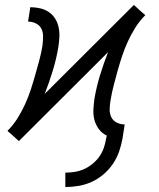

<svg xmlns="http://www.w3.org/2000/svg" viewBox="-20 -559 640 773"><path d="M243 194V136Q262 136 281 133Q300 130 318 122Q336 114 352 101Q368 88 379.5 72Q391 56 397.5 37.5Q404 19 407 0L410 -13Q391 -22 378.5 -38.5Q366 -55 360.5 -75Q355 -95 356 -116.5Q357 -138 360 -160Q368 -208 382.5 -255.5Q397 -303 415 -349L56 9L46 0Q46 0 46 0Q46 0 46 0L33 -12L10 -32Q33 -55 50 -82Q67 -109 80.5 -138.5Q94 -168 103.5 -197Q113 -226 121.5 -256Q130 -286 138 -315.5Q146 -345 151 -375Q153 -393 153.5 -410.5Q154 -428 147 -442.5Q140 -457 125 -464.5Q110 -472 93 -472L102 -530Q122 -530 141.5 -525.5Q161 -521 176.5 -510.5Q192 -500 202 -484Q212 -468 216 -449Q220 -430 219 -410Q218 -390 215 -370Q207 -322 192.5 -274.5Q178 -227 160 -181L519 -539L529 -530Q529 -530 529 -530Q529 -530 529 -530L542 -518L565 -498Q542 -475 525 -448Q508 -421 494.5 -391.5Q481 -362 471.5 -333Q462 -304 453.5 -274Q445 -244 437.5 -214.5Q430 -185 425 -155Q422 -137 421.5 -119.5Q421 -102 428 -87.5Q435 -73 450 -65.5Q465 -58 482 -58L473 0Q468 27 459 52.5Q450 78 434 101.5Q418 125 396 143.5Q374 162 348.5 173.5Q323 185 296 189.5Q269 194 243 194Z"/></svg>

Font: Iosevka Curly Light Extended
Style: Italic
Weight: 300
Width: 7
Italic angle: -9°
Monospace: yes
Designer: Belleve Invis
Foundry: Belleve Invis
Version: Version 11.1.0; ttfautohint (v1.8.3)